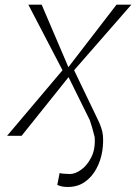

<svg xmlns="http://www.w3.org/2000/svg" viewBox="-20 -565 574 799"><path d="M9.6 0 240.1 -272.7 98 -545.5H153.4L264.6 -285.5L464.8 -545.5H526.6L288.4 -272.7L385.3 -71Q405.5 -30.5 408.2 -1.8Q410.9 27 405.9 62.5Q399.5 103 381 137.3Q362.6 171.5 332.7 192.3Q302.9 213.1 262.4 213.1Q247.5 213.1 237.2 210.8Q226.9 208.5 218.4 204.5L228.3 154.5Q230.5 156.6 240.8 157.5Q251.1 158.4 261 158.7Q271 159.1 271.7 159.1Q293 159.1 318.2 141Q343.4 122.9 360.4 88.6Q377.5 54.3 373.9 5.3Q369.3 -13.5 363.8 -32.8Q358.3 -52.2 354 -64.3L265.3 -244L70 0Z"/></svg>

Font: Inter UI Extra Light
Style: Italic
Weight: 200
Italic angle: -9.39999°
Designer: Rasmus Andersson
Foundry: rsms
Version: 3.2;8d6f07862